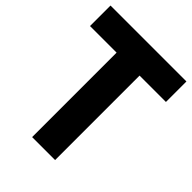

<svg xmlns="http://www.w3.org/2000/svg" viewBox="-220 -860 970 970"><g transform="rotate(45 265.0 -375.0)"><path d="M536.1 -750V-603.5H347.7V0H183.6V-603.5H-6.3V-750Z"/></g></svg>

Font: Now
Style: Bold
Weight: 700
Designer: Alfredo Marco Pradil
Foundry: Alfredo Marco Pradil
Version: Version 1.002;PS 001.002;hotconv 1.0.88;makeotf.lib2.5.64775